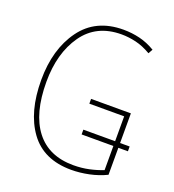

<svg xmlns="http://www.w3.org/2000/svg" viewBox="-134 -829 854 943"><g transform="rotate(20 293.5 -357.5)"><path d="M525 -30V-171H575V-196H525V-351H317V-326H499V-196H333V-171H499V-45Q467 -32 428 -23.5Q389 -15 346 -15Q217 -15 149.5 -102.5Q82 -190 82 -355Q82 -505 150.5 -602.5Q219 -700 350 -700Q387 -700 425.5 -691Q464 -682 505 -658L518 -681Q478 -705 436.5 -715Q395 -725 351 -725Q207 -725 131 -620.5Q55 -516 55 -355Q55 -188 127 -89Q199 10 344 10Q389 10 436.5 0Q484 -10 525 -30Z"/></g></svg>

Font: Noto Sans Display SemiCondensed Thin
Style: Regular
Weight: 250
Width: 4
Designer: Monotype Design team
Foundry: Monotype Imaging Inc.
Version: 1.000